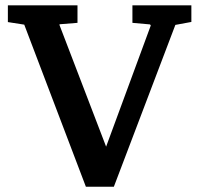

<svg xmlns="http://www.w3.org/2000/svg" viewBox="-20 -691 755 727"><path d="M704.6 -607.9 644 -596.7 411.1 16.1H305.2L71.8 -597.7L9.8 -607.4V-670.9H273.4V-604.5L205.6 -599.1Q205.1 -597.2 205.1 -596.7L381.8 -135.7L550.8 -594.2Q550.8 -594.7 550.3 -595.7Q549.8 -596.7 548.8 -597.7Q547.9 -598.6 547.4 -598.6L481.4 -604.5V-670.9H704.6Z"/></svg>

Font: TAML ThiruValluvar
Style: Bold
Weight: 400
Version: Version 0.271; dev 7ad24fM